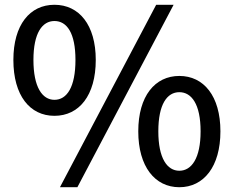

<svg xmlns="http://www.w3.org/2000/svg" viewBox="-20 -770 979 804"><path d="M208 -285C311 -285 381 -370 381 -519C381 -666 311 -750 208 -750C105 -750 36 -666 36 -519C36 -370 105 -285 208 -285ZM208 -352C157 -352 120 -405 120 -519C120 -632 157 -682 208 -682C260 -682 296 -632 296 -519C296 -405 260 -352 208 -352ZM231 14H304L707 -750H634ZM731 14C833 14 903 -72 903 -220C903 -368 833 -452 731 -452C629 -452 559 -368 559 -220C559 -72 629 14 731 14ZM731 -55C680 -55 643 -107 643 -220C643 -334 680 -384 731 -384C782 -384 820 -334 820 -220C820 -107 782 -55 731 -55Z"/></svg>

Font: ChiuKong Gothic CL Medium
Style: Regular
Weight: 500
Designer: Ryoko NISHIZUKA 西塚涼子 (kana, bopomofo & ideographs); Paul D. Hunt (Latin, Greek & Cyrillic); Sandoll Communications 산돌커뮤니
Foundry: Adobe
Version: Version 1.300